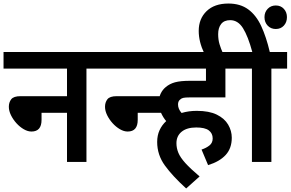

<svg xmlns="http://www.w3.org/2000/svg" viewBox="-20 -916 1644 1086"><path d="M0 -622H557V-528H469V0H359V-278H215V-238Q215 -172 158 -172Q137 -172 114.5 -185Q92 -198 73 -219Q54 -240 42 -264.5Q30 -289 30 -312Q30 -337 43.5 -354.5Q57 -372 96 -372H359V-528H0Z M544 -622H898V-528H544ZM759 -278V-238Q759 -172 702 -172Q681 -172 658.5 -185Q636 -198 617 -219Q598 -240 586 -264.5Q574 -289 574 -312Q574 -337 587.5 -354.5Q601 -372 640 -372H903V-278Z M1120 -70Q1147 -79 1165 -93.5Q1183 -108 1183 -133Q1183 -162 1161 -178.5Q1139 -195 1090 -195Q1037 -195 1007.5 -171Q978 -147 978 -106Q978 -78 989 -51.5Q1000 -25 1028.5 6.5Q1057 38 1109 82L1033 150Q956 80 912.5 20Q869 -40 869 -113Q869 -150 882.5 -179.5Q896 -209 920 -231Q903 -251 891 -277.5Q879 -304 879 -338Q879 -367 889.5 -388Q900 -409 917 -423Q939 -442 970 -450.5Q1001 -459 1055 -459H1145V-528H824V-622H1343V-528H1255V-365H1053Q1028 -365 1017 -362.5Q1006 -360 999 -353Q987 -344 987 -325Q987 -300 1007 -277Q1047 -289 1093 -289Q1163 -289 1206.5 -267.5Q1250 -246 1270.5 -211Q1291 -176 1291 -137Q1291 -77 1256.5 -39.5Q1222 -2 1157 18Z M1135 -615Q1104 -680 1104 -741Q1104 -810 1148.5 -853Q1193 -896 1272 -896Q1339 -896 1384 -863Q1429 -830 1457.5 -768.5Q1486 -707 1506 -622H1604V-528H1515V0H1405V-528H1330V-622H1407Q1383 -711 1354.5 -756.5Q1326 -802 1282 -802Q1248 -802 1231 -780.5Q1214 -759 1214 -723Q1214 -691 1222 -665Q1230 -639 1241 -615ZM1476 -819Q1476 -847 1494 -866Q1512 -885 1540 -885Q1568 -885 1585.5 -866Q1603 -847 1603 -819Q1603 -790 1585.5 -771Q1568 -752 1540 -752Q1512 -752 1494 -771Q1476 -790 1476 -819Z"/></svg>

Font: Noto Sans SemiCondensed SemiBold
Style: Regular
Weight: 600
Width: 4
Designer: Monotype Design Team
Foundry: Monotype Imaging Inc.
Version: Version 2.013; ttfautohint (v1.8.4.7-5d5b)